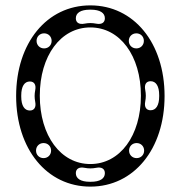

<svg xmlns="http://www.w3.org/2000/svg" viewBox="-20 -682 672 714"><path d="M316 12C478 12 592 -128 592 -325C592 -522 478 -662 316 -662C154 -662 40 -522 40 -325C40 -128 154 12 316 12ZM316 -72C206 -72 128 -177 128 -326C128 -475 206 -580 316 -580C426 -580 504 -475 504 -326C504 -177 426 -72 316 -72ZM142 -94C126 -94 114 -106 114 -122C114 -138 126 -150 142 -150C158 -150 170 -138 170 -122C170 -106 158 -94 142 -94ZM370 -38C370 -18 352 -6 318 -6H314C280 -6 262 -18 262 -38C262 -54 274 -62 294 -58C310 -55 322 -55 338 -58C358 -62 370 -54 370 -38ZM91 -271C71 -271 59 -289 59 -323V-327C59 -361 71 -379 91 -379C107 -379 115 -367 111 -347C108 -331 108 -319 111 -303C115 -283 107 -271 91 -271ZM488 -94C472 -94 460 -106 460 -122C460 -138 472 -150 488 -150C504 -150 516 -138 516 -122C516 -106 504 -94 488 -94ZM144 -558C160 -558 172 -546 172 -530C172 -514 160 -502 144 -502C128 -502 116 -514 116 -530C116 -546 128 -558 144 -558ZM540 -272C524 -272 516 -284 520 -304C523 -320 523 -332 520 -348C516 -368 524 -380 540 -380C560 -380 572 -362 572 -328V-324C572 -290 560 -272 540 -272ZM370 -614C370 -598 358 -590 338 -594C322 -597 310 -597 294 -594C274 -590 262 -598 262 -614C262 -634 280 -646 314 -646H318C352 -646 370 -634 370 -614ZM487 -558C503 -558 515 -546 515 -530C515 -514 503 -502 487 -502C471 -502 459 -514 459 -530C459 -546 471 -558 487 -558Z"/></svg>

Font: Apfel Grotezk Brukt
Style: Regular
Weight: 300
Designer: Luigi Gorlero
Foundry: © 2023, Luigi Gorlero & Collletttivo
Version: Version 2.000;Glyphs 3.2 (3217)